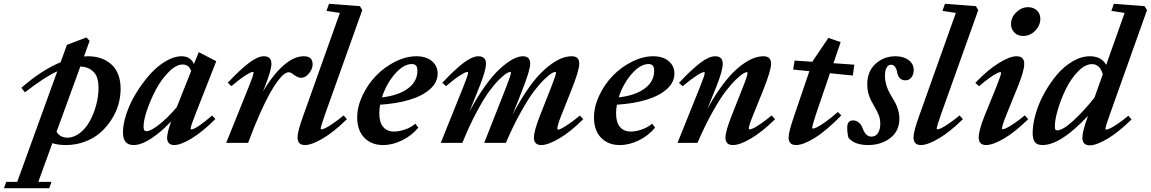

<svg xmlns="http://www.w3.org/2000/svg" viewBox="-145 -745 5999 1001"><path d="M197.8 11.2Q158.7 11.2 127.9 1.5L54.7 203.1H123.5L111.8 236.3H-124.5L-112.3 203.1H-55.2L153.8 -373.5Q88.9 -344.2 -15.1 -263.7L-33.7 -287.1Q72.3 -379.9 170.9 -420.4L204.1 -511.2L305.2 -549.8L322.3 -532.2L293 -450.7Q305.7 -451.7 313 -451.7Q389.6 -451.7 436.8 -408.2Q483.9 -364.7 483.9 -280.8Q483.9 -240.2 471.9 -199.2Q460 -158.2 435.5 -120.4Q411.1 -82.5 377.7 -53.2Q344.2 -23.9 297.4 -6.3Q250.5 11.2 197.8 11.2ZM368.7 -286.1Q368.7 -318.8 360.6 -341.8Q352.5 -364.7 330.8 -380.6Q309.1 -396.5 273.9 -398.4L149.9 -58.1Q168 -27.3 206.5 -27.3Q240.7 -27.3 271.7 -51.8Q302.7 -76.2 323.5 -114Q344.2 -151.9 356.4 -197.5Q368.7 -243.2 368.7 -286.1Z M551.3 11.2Q496.1 11.2 496.1 -54.2Q496.1 -98.1 514.4 -152.8Q532.7 -207.5 564.5 -259.3Q596.2 -311 634.5 -354.7Q672.9 -398.4 717.3 -425Q761.7 -451.7 801.3 -451.7Q848.1 -451.7 866.2 -411.1L891.1 -473.1L982.4 -425.8L871.6 -143.6Q849.1 -86.9 849.1 -75.2Q849.1 -70.3 852.5 -70.3Q876 -70.3 960.9 -142.6L978 -124.5Q910.2 -57.1 853.5 -22.9Q796.9 11.2 763.7 11.2Q727.1 11.2 726.1 -26.4Q726.6 -55.2 747.6 -112.3Q695.3 -57.1 643.3 -22.9Q591.3 11.2 551.3 11.2ZM603.5 -85.9Q603.5 -72.8 606.9 -66.9Q610.4 -61 618.7 -61Q641.1 -61 686.8 -97.2Q732.4 -133.3 776.9 -187L851.6 -375Q839.4 -408.7 807.1 -408.7Q773.4 -408.7 735.4 -370.6Q697.3 -332.5 669.2 -280.3Q641.1 -228 622.3 -173.6Q603.5 -119.1 603.5 -85.9Z M1034.2 0 1151.4 -291Q1176.8 -354 1176.8 -365.7Q1176.8 -370.1 1172.4 -370.1Q1163.6 -370.1 1135 -352.1Q1106.4 -334 1061.5 -295.9L1042.5 -313.5Q1107.4 -382.8 1153.1 -417.2Q1198.7 -451.7 1230.5 -451.7Q1270 -451.7 1270 -412.6Q1270 -379.9 1238.3 -298.8L1226.1 -268.6Q1279.3 -356.9 1333.5 -404.3Q1387.7 -451.7 1438.5 -451.7Q1462.4 -451.7 1473.6 -441.2Q1484.9 -430.7 1484.9 -408.2Q1484.9 -386.2 1466.3 -362.8Q1447.8 -339.4 1424.3 -339.4Q1407.2 -339.4 1382.3 -358.4Q1371.1 -368.2 1360.4 -368.2Q1350.1 -368.2 1337.2 -359.1Q1324.2 -350.1 1304.4 -324.5Q1284.7 -298.8 1262.5 -259.3Q1240.2 -219.7 1210.2 -152.8Q1180.2 -85.9 1148.4 0Z M1444.8 11.2Q1406.2 11.2 1406.2 -28.8Q1406.2 -60.1 1436.5 -143.1L1627 -677.7L1557.1 -688L1570.3 -725.1L1731.4 -712.9L1743.7 -692.4L1547.9 -144Q1526.9 -83.5 1526.9 -74.7Q1526.9 -70.8 1531.7 -70.8Q1537.1 -70.8 1549.8 -76.4Q1562.5 -82 1588.6 -99.6Q1614.7 -117.2 1646.5 -143.1L1663.6 -123.5Q1595.2 -56.6 1537.4 -22.7Q1479.5 11.2 1444.8 11.2Z M1852.1 11.2Q1791 11.2 1754.2 -27.1Q1717.3 -65.4 1717.3 -132.8Q1717.3 -189 1744.9 -247.3Q1772.5 -305.7 1815.7 -350.3Q1858.9 -395 1915.3 -423.3Q1971.7 -451.7 2025.9 -451.7Q2076.7 -451.7 2106.7 -426.5Q2136.7 -401.4 2136.7 -361.8Q2136.7 -315.4 2096.7 -280Q2056.6 -244.6 1989.7 -224.6Q1922.9 -204.6 1836.9 -199.2Q1832.5 -176.8 1832.5 -154.3Q1832.5 -106.4 1853 -82.8Q1873.5 -59.1 1910.2 -59.1Q1934.6 -59.1 1966.3 -69.8Q1998 -80.6 2020.5 -100.1L2036.1 -79.6Q2001.5 -38.1 1951.7 -13.4Q1901.9 11.2 1852.1 11.2ZM2002 -411.1Q1958.5 -411.1 1913.6 -359.1Q1868.7 -307.1 1846.2 -237.3Q1932.6 -247.1 1981.9 -283.7Q2031.2 -320.3 2031.2 -376Q2031.2 -394.5 2024.2 -402.8Q2017.1 -411.1 2002 -411.1Z M2152.8 0 2270 -291Q2295.4 -354 2295.4 -365.7Q2295.4 -370.1 2291 -370.1Q2282.2 -370.1 2253.7 -352.1Q2225.1 -334 2180.2 -295.9L2161.1 -313.5Q2226.1 -382.8 2271.7 -417.2Q2317.4 -451.7 2349.1 -451.7Q2388.7 -451.7 2388.7 -412.6Q2388.7 -379.9 2356.9 -298.8L2302.2 -162.1Q2341.3 -236.8 2382.6 -294.4Q2423.8 -352.1 2460 -385.3Q2496.1 -418.5 2526.6 -435.1Q2557.1 -451.7 2581.1 -451.7Q2619.1 -451.7 2619.1 -412.6Q2619.1 -378.9 2577.1 -272.9L2527.8 -147Q2563 -215.8 2599.6 -269.8Q2636.2 -323.7 2668.2 -357.2Q2700.2 -390.6 2731.7 -412.6Q2763.2 -434.6 2788.3 -443.1Q2813.5 -451.7 2836.4 -451.7Q2875 -451.7 2875 -412.6Q2875 -377.9 2833 -272.9L2781.7 -144Q2760.7 -91.8 2760.7 -74.2Q2760.7 -69.3 2765.1 -69.3Q2770.5 -69.3 2783 -75.4Q2795.4 -81.5 2820.8 -98.9Q2846.2 -116.2 2878.4 -142.6L2895.5 -123.5Q2828.1 -56.6 2770 -22.7Q2711.9 11.2 2677.2 11.2Q2638.7 11.2 2638.7 -27.3Q2638.7 -62.5 2670.4 -143.1L2727.5 -287.6Q2753.9 -355 2753.9 -366.2Q2753.9 -370.1 2749 -370.1Q2744.1 -370.1 2731.9 -363.3Q2719.7 -356.4 2694.1 -332.3Q2668.5 -308.1 2639.9 -270.8Q2611.3 -233.4 2571.3 -162.1Q2531.2 -90.8 2492.2 0H2379.4L2492.7 -287.6Q2519 -355 2519 -366.2Q2519 -370.1 2514.2 -370.1Q2509.3 -370.1 2497.1 -363.3Q2484.9 -356.4 2459.7 -332.3Q2434.6 -308.1 2406.7 -270.8Q2378.9 -233.4 2340.6 -162.1Q2302.2 -90.8 2265.6 0Z M3086.4 11.2Q3025.4 11.2 2988.5 -27.1Q2951.7 -65.4 2951.7 -132.8Q2951.7 -189 2979.2 -247.3Q3006.8 -305.7 3050 -350.3Q3093.3 -395 3149.7 -423.3Q3206.1 -451.7 3260.3 -451.7Q3311 -451.7 3341.1 -426.5Q3371.1 -401.4 3371.1 -361.8Q3371.1 -315.4 3331.1 -280Q3291 -244.6 3224.1 -224.6Q3157.2 -204.6 3071.3 -199.2Q3066.9 -176.8 3066.9 -154.3Q3066.9 -106.4 3087.4 -82.8Q3107.9 -59.1 3144.5 -59.1Q3168.9 -59.1 3200.7 -69.8Q3232.4 -80.6 3254.9 -100.1L3270.5 -79.6Q3235.8 -38.1 3186 -13.4Q3136.2 11.2 3086.4 11.2ZM3236.3 -411.1Q3192.9 -411.1 3147.9 -359.1Q3103 -307.1 3080.6 -237.3Q3167 -247.1 3216.3 -283.7Q3265.6 -320.3 3265.6 -376Q3265.6 -394.5 3258.5 -402.8Q3251.5 -411.1 3236.3 -411.1Z M3387.2 0 3503.9 -290.5Q3529.3 -353 3529.3 -365.2Q3529.3 -369.1 3524.9 -369.1Q3519.5 -369.1 3507.1 -362.8Q3494.6 -356.4 3469.7 -338.9Q3444.8 -321.3 3414.1 -295.4L3395 -313Q3460.4 -382.8 3505.9 -417.2Q3551.3 -451.7 3583.5 -451.7Q3623 -451.7 3623 -412.6Q3623 -377.9 3591.8 -298.8L3543 -176.8Q3576.7 -238.8 3611.3 -287.4Q3646 -335.9 3676.3 -366.2Q3706.5 -396.5 3736.3 -416.3Q3766.1 -436 3790 -443.8Q3814 -451.7 3835.9 -451.7Q3875 -451.7 3875 -412.6Q3875 -377.4 3833 -272.5L3781.2 -144.5Q3758.8 -90.3 3758.8 -75.2Q3758.8 -70.3 3763.7 -70.3Q3769.5 -70.3 3782.2 -76.2Q3794.9 -82 3820.6 -99.4Q3846.2 -116.7 3877.9 -143.1L3896 -123.5Q3827.6 -56.6 3769.8 -22.7Q3711.9 11.2 3676.3 11.2Q3637.2 11.2 3637.2 -27.3Q3637.2 -60.5 3669.9 -143.1L3727.1 -287.6Q3752.4 -350.6 3752.4 -365.2Q3752.4 -369.1 3748.5 -369.1Q3743.7 -369.1 3731.4 -362.5Q3719.2 -356 3693.6 -331.8Q3668 -307.6 3639.2 -270.3Q3610.4 -232.9 3570.3 -161.9Q3530.3 -90.8 3491.2 0Z M4005.4 11.2Q3966.3 11.2 3966.3 -28.8Q3966.3 -56.2 3996.1 -143.1L4074.7 -374L3990.2 -382.3L3997.6 -429.2L4091.3 -422.9L4092.3 -426.8L4173.8 -547.4L4237.8 -525.4L4200.2 -415.5L4309.1 -407.7L4301.3 -351.1L4182.1 -363.3L4108.9 -148.9Q4089.4 -88.9 4089.4 -78.1Q4089.4 -74.7 4093.3 -74.7Q4099.6 -74.7 4113.8 -81.3Q4127.9 -87.9 4157.5 -108.6Q4187 -129.4 4223.1 -161.1L4241.2 -143.1Q4161.6 -62 4101.8 -25.4Q4042 11.2 4005.4 11.2Z M4381.3 11.2Q4309.6 11.2 4278.3 -26.9Q4272 -52.2 4272 -80.1Q4272 -117.2 4302.7 -117.2Q4318.8 -117.2 4332 -106.4Q4345.2 -95.7 4351.6 -78.1Q4367.7 -32.7 4397.9 -32.7Q4420.9 -32.7 4432.6 -51.5Q4444.3 -70.3 4444.3 -99.6Q4444.3 -123 4436.8 -143.3Q4429.2 -163.6 4411.6 -193.4Q4394 -222.7 4385.3 -248Q4376.5 -273.4 4376.5 -305.7Q4376.5 -373 4419.7 -412.4Q4462.9 -451.7 4523.9 -451.7Q4565.4 -451.7 4592 -431.9Q4618.7 -412.1 4618.7 -379.4Q4618.7 -356.9 4606.7 -341.6Q4594.7 -326.2 4576.2 -326.2Q4556.2 -326.2 4545.7 -338.1Q4535.2 -350.1 4532.2 -368.2Q4530.3 -383.3 4522 -395.5Q4513.7 -407.7 4501 -407.7Q4485.8 -407.7 4477.3 -392.1Q4468.8 -376.5 4468.8 -350.6Q4468.8 -299.3 4500.5 -247.1Q4515.6 -222.2 4522.9 -208.5Q4530.3 -194.8 4537.1 -171.9Q4543.9 -148.9 4543.9 -126Q4543.9 -62 4496.6 -25.4Q4449.2 11.2 4381.3 11.2Z M4656.2 11.2Q4617.7 11.2 4617.7 -28.8Q4617.7 -60.1 4647.9 -143.1L4838.4 -677.7L4768.6 -688L4781.7 -725.1L4942.9 -712.9L4955.1 -692.4L4759.3 -144Q4738.3 -83.5 4738.3 -74.7Q4738.3 -70.8 4743.2 -70.8Q4748.5 -70.8 4761.2 -76.4Q4773.9 -82 4800 -99.6Q4826.2 -117.2 4857.9 -143.1L4875 -123.5Q4806.6 -56.6 4748.8 -22.7Q4690.9 11.2 4656.2 11.2Z M5188.5 -557.6Q5161.1 -557.6 5143.6 -575.2Q5126 -592.8 5126 -619.6Q5126 -654.3 5153.3 -680.9Q5180.7 -707.5 5214.8 -707.5Q5243.2 -707.5 5261 -690.7Q5278.8 -673.8 5278.8 -647Q5278.8 -612.8 5252.4 -585.2Q5226.1 -557.6 5188.5 -557.6ZM4996.1 11.2Q4957.5 11.2 4957.5 -28.8Q4957.5 -64.5 4988.8 -143.1L5048.8 -290.5Q5074.2 -354 5074.2 -365.2Q5074.2 -369.1 5069.8 -369.1Q5064.5 -369.1 5051.8 -362.8Q5039.1 -356.4 5014.4 -339.1Q4989.7 -321.8 4959 -295.4L4939.9 -313Q5004.4 -380.9 5062.3 -416.3Q5120.1 -451.7 5154.3 -451.7Q5194.8 -451.7 5194.8 -412.6Q5194.8 -375.5 5163.6 -298.8L5101.1 -144.5Q5079.1 -89.4 5079.1 -75.2Q5079.1 -71.3 5082.5 -71.3Q5088.4 -71.3 5101.1 -76.9Q5113.8 -82.5 5139.9 -99.9Q5166 -117.2 5198.2 -143.6L5215.3 -123.5Q5147.5 -56.6 5089.4 -22.7Q5031.2 11.2 4996.1 11.2Z M5290.5 11.2Q5261.7 11.2 5250.2 -4.4Q5238.8 -20 5238.8 -50.8Q5238.8 -96.7 5254.6 -151.6Q5270.5 -206.5 5299.3 -258.8Q5328.1 -311 5364.7 -354.7Q5401.4 -398.4 5446.8 -425Q5492.2 -451.7 5537.1 -451.7Q5597.2 -451.7 5622.1 -406.7L5718.3 -677.7L5649.4 -688L5662.1 -725.1L5822.3 -712.9L5835 -692.4L5639.2 -142.6Q5618.2 -84.5 5618.2 -73.2Q5618.2 -69.3 5622.6 -69.3Q5628.4 -69.3 5641.1 -75Q5653.8 -80.6 5679.9 -97.9Q5706.1 -115.2 5737.8 -141.6L5754.4 -122.1Q5686.5 -55.7 5628.7 -21.5Q5570.8 12.7 5536.6 12.7Q5498 12.7 5498 -27.3Q5498 -59.6 5527.3 -141.1Q5384.8 11.2 5290.5 11.2ZM5354.5 -86.4Q5354.5 -75.7 5356.7 -70.6Q5358.9 -65.4 5366.7 -65.4Q5396 -65.4 5451.2 -116.2Q5506.3 -167 5561 -235.8L5604.5 -357.9Q5588.9 -410.6 5548.3 -410.6Q5512.7 -410.6 5475.8 -373Q5439 -335.4 5413.1 -283Q5387.2 -230.5 5370.8 -176Q5354.5 -121.6 5354.5 -86.4Z"/></svg>

Font: Elstob 10pt
Style: Bold Italic
Weight: 700
Italic angle: -20°
Designer: Peter S. Baker
Version: Version 1.015